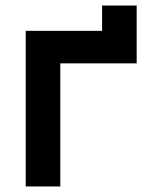

<svg xmlns="http://www.w3.org/2000/svg" viewBox="-20 -674 540 694"><path d="M474 -654V-445H198V0H73V-562.5H349V-654Z"/></svg>

Font: Russisch Sans
Style: Bold
Weight: 700
Designer: Michael Sharanda (font) & Cristiano Sobral (main changes)
Foundry: Michael Sharanda
Version: Version 2.00;September 8, 2020;FontCreator 13.0.0.2681 64-bi